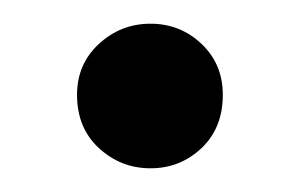

<svg xmlns="http://www.w3.org/2000/svg" viewBox="-20 -132 253 162"><path d="M107 10Q82 10 63.5 -7Q45 -24 45 -52Q45 -78 63.5 -95Q82 -112 107 -112Q132 -112 150 -95Q168 -78 168 -52Q168 -24 150 -7Q132 10 107 10Z"/></svg>

Font: Hedvig Letters Serif 24pt 24pt
Style: Regular
Weight: 400
Version: Version 1.000